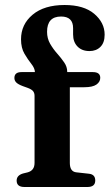

<svg xmlns="http://www.w3.org/2000/svg" viewBox="-20 -747 441 767"><path d="M259 -96Q259 -61 285.5 -58.5L335 -53Q360.5 -50.5 360.5 -26Q360.5 0 329.5 0H77.5Q46.5 0 46.5 -25.5Q46.5 -46.5 72 -54L90.5 -58.5Q118 -66 118 -96V-364Q118 -375.5 112.2 -382.8Q106.5 -390 90.5 -396L71 -403Q52.5 -410 45 -417.5Q37.5 -425 37.5 -435.5Q37.5 -459 66 -459H119.5Q119 -474.5 105.2 -491.8Q91.5 -509 77.8 -532.2Q64 -555.5 64 -590Q64 -649.5 110.2 -688.2Q156.5 -727 238 -727Q315 -727 356.5 -691.8Q398 -656.5 398 -608.5Q398 -576.5 381.2 -559.8Q364.5 -543 337.5 -543Q307.5 -543 289.8 -561Q272 -579 272 -609.5V-634.5Q272 -681 224 -681Q168 -681 168 -620Q168 -593.5 180.2 -572.2Q192.5 -551 208.5 -533Q224.5 -515 236.5 -497.5Q248.5 -480 248.5 -461V-459H351Q380.5 -459 380.5 -436Q380.5 -420 365.2 -409.2Q350 -398.5 316.5 -398.5H259Z"/></svg>

Font: Fraunces 9pt Soft SemiBold
Style: Regular
Weight: 600
Version: Version 1.000;[b76b70a41]